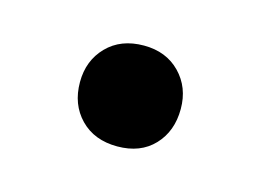

<svg xmlns="http://www.w3.org/2000/svg" viewBox="-37 -176 328 241"><g transform="rotate(15 127.0 -55.5)"><path d="M61 -56Q61 -84 79 -102.5Q97 -121 127 -121Q156 -121 174 -102.5Q192 -84 192 -56Q192 -27 174.5 -8.5Q157 10 127 10Q97 10 79 -8.5Q61 -27 61 -56Z"/></g></svg>

Font: Trirong Medium
Style: Regular
Weight: 500
Designer: Katatrad Team
Foundry: CadsonDemak
Version: Version 1.001